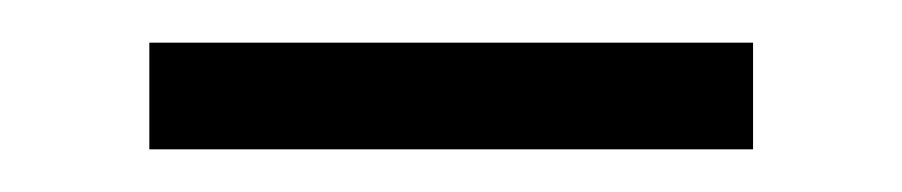

<svg xmlns="http://www.w3.org/2000/svg" viewBox="-20 -290 423 90"><path d="M50 -270H333V-220H50Z"/></svg>

Font: Karma Variable Light
Style: Regular
Weight: 300
Designer: Joana Correia
Foundry: Indian Type Foundry
Version: Version 3.000